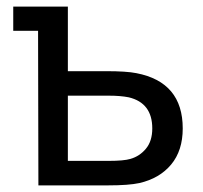

<svg xmlns="http://www.w3.org/2000/svg" viewBox="-20 -560 612 580"><path d="M96 0 95 -467H20V-540H185V-345H301Q362 -345 392 -339Q532 -312 532 -172Q532 -105 497 -63Q462 -21 401 -7Q369 0 306 0ZM185 -74H308Q354 -74 374 -80Q402 -88 421 -111Q440 -134 440 -172Q440 -249 369 -266Q344 -271 308 -271H185Z"/></svg>

Font: Manrope Medium
Style: Medium
Weight: 500
Designer: Mikhail Sharanda
Foundry: Mikhail Sharanda
Version: Version 4.000;hotconv 1.0.109;makeotfexe 2.5.65596